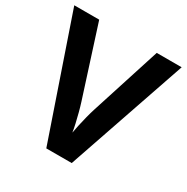

<svg xmlns="http://www.w3.org/2000/svg" viewBox="-163 -854 968 994"><g transform="rotate(30 321.0 -357.0)"><path d="M642 -714 397 0H245L0 -714H149L282 -299Q290 -274 297.5 -245Q305 -216 311.5 -188Q318 -160 321 -138Q325 -160 331 -188Q337 -216 344.5 -245Q352 -274 360 -299L493 -714Z"/></g></svg>

Font: Noto Sans Oriya SemiBold
Style: Regular
Weight: 600
Version: Version 2.003